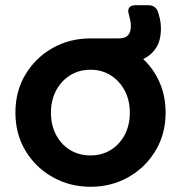

<svg xmlns="http://www.w3.org/2000/svg" viewBox="-20 -703 692 735"><path d="M327 12Q247 12 181.5 -25Q116 -62 77.5 -126Q39 -190 39 -272Q39 -354 77.5 -418Q116 -482 181 -519Q246 -556 327 -556H433Q441 -556 452 -558Q463 -560 472 -570.5Q481 -581 481 -606Q481 -615 478.5 -626Q476 -637 473 -649Q468 -664 474.5 -673.5Q481 -683 497 -683H548Q574 -683 584 -660Q589 -645 592.5 -629Q596 -613 596 -594Q596 -549 578 -520.5Q560 -492 528 -477Q568 -440 591 -387.5Q614 -335 614 -272Q614 -190 575 -125.5Q536 -61 471 -24.5Q406 12 327 12ZM327 -108Q370 -108 404 -129Q438 -150 457.5 -187Q477 -224 477 -272Q477 -319 457.5 -356Q438 -393 404 -414.5Q370 -436 327 -436Q282 -436 248 -414.5Q214 -393 194.5 -356Q175 -319 175 -272Q175 -224 194.5 -187Q214 -150 248 -129Q282 -108 327 -108Z"/></svg>

Font: Pitagon Sans Text
Style: Bold
Weight: 700
Designer: Travis Tran
Foundry: Pitagon
Version: Version 1.001; ttfautohint (v1.8.4.7-5d5b);gftools[0.9.26]